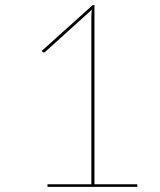

<svg xmlns="http://www.w3.org/2000/svg" viewBox="-20 -724 620 744"><path d="M164 -10H334V-658Q334 -665 334.5 -672.2Q335 -679.5 336 -686.5L155 -523Q152.5 -520.5 150 -520.5Q147 -520.5 145 -523L142 -527L339 -704H346V-10H512V0H164Z"/></svg>

Font: Lato Hairline
Style: Regular
Weight: 250
Designer: Lukasz Dziedzic
Foundry: Lukasz Dziedzic
Version: Version 1.104; Western+Polish opensource